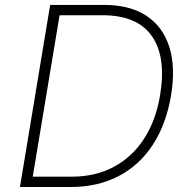

<svg xmlns="http://www.w3.org/2000/svg" viewBox="-20 -747 756 767"><path d="M262.4 0H59.7L180.4 -727.3H396.7Q498.9 -727.3 565 -683.8Q631 -640.3 656.6 -558.9Q682.2 -477.6 663 -364Q643.5 -249.6 590 -168.1Q536.6 -86.6 453.5 -43.3Q370.4 0 262.4 0ZM110.8 -41.2H266Q362.2 -41.2 435.7 -81Q509.2 -120.7 556.3 -194.1Q603.3 -267.4 619.7 -367.9Q644.9 -519.2 586.8 -602.6Q528.8 -686.1 389.6 -686.1H218Z"/></svg>

Font: Inter UI Extra Light
Style: Italic
Weight: 200
Italic angle: -9.39999°
Designer: Rasmus Andersson
Foundry: rsms
Version: 3.2;8d6f07862